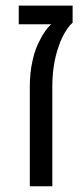

<svg xmlns="http://www.w3.org/2000/svg" viewBox="-20 -650 289 670"><path d="M84 0V-346.2Q84 -397.5 93.8 -439.7Q103.5 -481.9 118.7 -508.8Q127.4 -526.9 137.9 -541.7Q148.4 -556.6 159.2 -565.4H45.4V-630.4H233.4V-570.8Q224.1 -563 215.3 -550.3Q206.5 -537.6 198.2 -521.2Q189.9 -504.9 184.1 -486.3Q178.2 -469.7 174.1 -452.1Q169.9 -434.6 167.5 -417.5Q165 -401.4 163.8 -383.8Q162.6 -366.2 162.6 -346.2V0Z"/></svg>

Font: Open Sans SemiCondensed
Style: Regular
Weight: 400
Width: 4
Designer: Monotype Design Team
Foundry: Monotype Imaging Inc.
Version: Version 3.000